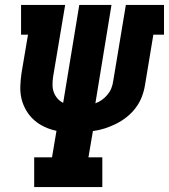

<svg xmlns="http://www.w3.org/2000/svg" viewBox="-20 -755 682 775"><path d="M118 0V-120H190L208 -227Q183 -232 159.5 -243Q136 -254 117.5 -270.5Q99 -287 86 -309Q73 -331 67 -355.5Q61 -380 62 -407Q63 -434 67 -461L93 -615H65V-735H243L194 -443Q192 -428 192 -412.5Q192 -397 197 -383Q202 -369 212 -357.5Q222 -346 235 -340L300 -735H430L365 -338Q379 -343 391.5 -352Q404 -361 414 -373Q424 -385 429.5 -399Q435 -413 437 -428L488 -735H642V-615H599L565 -410Q561 -386 552 -363Q543 -340 527.5 -319.5Q512 -299 492 -283Q472 -267 449 -255.5Q426 -244 402.5 -236.5Q379 -229 355 -226L337 -120H393V0Z"/></svg>

Font: Iosevka Curly Slab HvEx
Style: Italic
Weight: 900
Width: 7
Italic angle: -9°
Monospace: yes
Designer: Belleve Invis
Foundry: Belleve Invis
Version: Version 11.1.0; ttfautohint (v1.8.3)